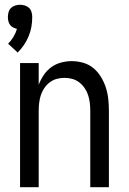

<svg xmlns="http://www.w3.org/2000/svg" viewBox="-20 -784 540 804"><path d="M64 0V-520H142V-429Q150 -450 163 -469.5Q176 -489 194.5 -502.5Q213 -516 235.5 -522Q258 -528 280 -528Q305 -528 329 -521Q353 -514 371.5 -498.5Q390 -483 403 -461.5Q416 -440 423.5 -416.5Q431 -393 433.5 -368.5Q436 -344 436 -320V0H358V-320Q358 -337 356 -353.5Q354 -370 349 -385.5Q344 -401 334.5 -415Q325 -429 312 -439Q299 -449 283 -453.5Q267 -458 250 -458Q233 -458 217 -453.5Q201 -449 188 -439Q175 -429 165.5 -415Q156 -401 151 -385.5Q146 -370 144 -353.5Q142 -337 142 -320V0ZM54 -564 14 -601Q27 -614 36.5 -630Q46 -646 51 -663Q43 -665 35 -669Q27 -673 22 -680Q17 -687 15 -695.5Q13 -704 13 -713Q13 -723 16 -733.5Q19 -744 26.5 -751Q34 -758 44 -761Q54 -764 64 -764Q74 -764 84 -761Q94 -758 101.5 -751Q109 -744 112 -733.5Q115 -723 115 -713Q115 -692 111.5 -672Q108 -652 100 -632.5Q92 -613 80.5 -596Q69 -579 54 -564Z"/></svg>

Font: Iosevka MaddieWtf
Style: Regular
Weight: 400
Monospace: yes
Designer: Belleve Invis
Foundry: Belleve Invis
Version: Version 31.3.0; ttfautohint (v1.8.3)